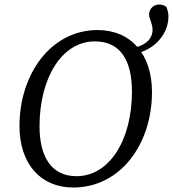

<svg xmlns="http://www.w3.org/2000/svg" viewBox="-20 -817 767 851"><path d="M304.8 14.1C514.6 14.1 653.6 -179 653.6 -408.8C653.6 -576.9 560.3 -683.8 412.2 -683.8C207.4 -683.8 66.4 -490.6 66.4 -259C66.4 -89.5 160.8 14.1 304.8 14.1ZM318.8 -36.1C205.7 -36.1 155.2 -125.4 155.2 -257.2C155.2 -471.2 254.1 -633.6 400.3 -633.6C515.3 -633.6 564.8 -547.2 564.8 -410.6C564.8 -197.6 465.9 -36.1 318.8 -36.1ZM555.9 -575.2C648 -583.1 726.6 -654.4 726.6 -744.7C726.6 -758.8 723.6 -768.8 718.7 -784.8C706.6 -795.8 694.6 -796.9 684.4 -796.9C660.1 -796.9 640.8 -776.7 640.8 -753.4C640.8 -734.1 656.1 -713.2 656.1 -685.2C656.1 -642.4 621.8 -611.6 555.9 -601.7V-575.2Z"/></svg>

Font: Source Serif Variable
Style: Italic
Weight: 389
Italic angle: -12°
Designer: Frank Grießhammer
Foundry: Adobe Systems Incorporated
Version: Version 3.001;hotconv 1.0.111;makeotfexe 2.5.65597